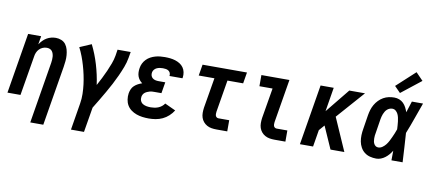

<svg xmlns="http://www.w3.org/2000/svg" viewBox="-82 -1092 3665 1626"><g transform="rotate(10 1750.0 -278.5)"><path d="M237 215 324 -313Q326 -327 327 -340Q328 -353 327 -366Q326 -379 322 -391.5Q318 -404 310.5 -413.5Q303 -423 291 -427.5Q279 -432 266 -432Q248 -432 231 -425Q214 -418 201 -404.5Q188 -391 181 -374Q174 -357 172 -340L115 0H3L89 -520H201L189 -448Q201 -466 216 -481.5Q231 -497 249 -507.5Q267 -518 287 -523Q307 -528 327 -528Q352 -528 375 -518.5Q398 -509 412 -490Q426 -471 432.5 -447.5Q439 -424 441 -399Q443 -374 440.5 -348.5Q438 -323 434 -298L349 215Z M587 215 625 -16Q632 -58 631 -99.5Q630 -141 625 -181Q620 -221 611.5 -260.5Q603 -300 592 -338Q581 -376 567 -413Q553 -450 535 -485L635 -528Q654 -490 670 -449.5Q686 -409 698.5 -367Q711 -325 720.5 -282Q730 -239 736 -195Q754 -228 771 -261.5Q788 -295 803 -329Q818 -363 831 -398Q844 -433 850 -468L858 -520H971L962 -468Q955 -427 939.5 -386.5Q924 -346 906 -306.5Q888 -267 867.5 -228Q847 -189 825 -151Q803 -113 780.5 -75Q758 -37 735 0L699 215Z M1219 8Q1191 8 1164 4.5Q1137 1 1112 -8Q1087 -17 1066 -32.5Q1045 -48 1032 -70Q1019 -92 1015 -119Q1011 -146 1015 -173Q1018 -191 1025.5 -208.5Q1033 -226 1047 -239Q1061 -252 1078 -261Q1095 -270 1113 -276Q1099 -286 1088.5 -299.5Q1078 -313 1072.5 -329Q1067 -345 1066.5 -363Q1066 -381 1069 -399Q1072 -420 1081.5 -439.5Q1091 -459 1106.5 -475Q1122 -491 1141.5 -501.5Q1161 -512 1182 -518Q1203 -524 1223.5 -526Q1244 -528 1264 -528Q1288 -528 1310.5 -525.5Q1333 -523 1354 -516.5Q1375 -510 1393.5 -498.5Q1412 -487 1424.5 -469.5Q1437 -452 1441.5 -430Q1446 -408 1443 -385Q1442 -383 1442 -381Q1442 -379 1441 -377H1330Q1330 -378 1330 -378.5Q1330 -379 1330 -380Q1332 -393 1327 -404Q1322 -415 1312 -421.5Q1302 -428 1289.5 -430Q1277 -432 1264 -432Q1251 -432 1238 -430Q1225 -428 1212.5 -422.5Q1200 -417 1190.5 -406Q1181 -395 1179 -382Q1176 -368 1180 -354.5Q1184 -341 1194.5 -332.5Q1205 -324 1218.5 -321Q1232 -318 1246 -318H1304L1288 -222H1231Q1220 -222 1209 -221.5Q1198 -221 1187.5 -218Q1177 -215 1166.5 -210.5Q1156 -206 1147 -199Q1138 -192 1132.5 -181.5Q1127 -171 1126 -161Q1123 -143 1130 -127Q1137 -111 1151.5 -102.5Q1166 -94 1183.5 -91Q1201 -88 1219 -88Q1235 -88 1251 -90.5Q1267 -93 1282.5 -99Q1298 -105 1312 -116Q1326 -127 1335 -141L1428 -98Q1412 -72 1388 -50Q1364 -28 1336 -15Q1308 -2 1278 3Q1248 8 1219 8Z M1800 0Q1778 0 1757 -3.5Q1736 -7 1718 -17Q1700 -27 1687 -42.5Q1674 -58 1667.5 -77.5Q1661 -97 1661 -119Q1661 -141 1664 -163L1708 -424H1573L1589 -520H1971L1955 -424H1820L1774 -147Q1773 -138 1773 -129.5Q1773 -121 1775.5 -113.5Q1778 -106 1785 -101Q1792 -96 1800 -96H1893V0Z M2300 0Q2278 0 2257 -3.5Q2236 -7 2218 -17Q2200 -27 2187 -42.5Q2174 -58 2167.5 -77.5Q2161 -97 2161 -119Q2161 -141 2164 -163L2208 -424H2095V-520H2336L2274 -147Q2273 -138 2273 -129.5Q2273 -121 2275.5 -113.5Q2278 -106 2285 -101Q2292 -96 2300 -96H2393V0Z M2518 0 2604 -520H2717L2683 -313L2851 -520H2986L2776 -282L2900 0H2781L2696 -192L2655 -145L2631 0Z M3175 8Q3147 8 3120.5 1Q3094 -6 3073.5 -22Q3053 -38 3040 -61.5Q3027 -85 3022 -111.5Q3017 -138 3018 -166Q3019 -194 3024 -222L3043 -342Q3047 -366 3054 -389Q3061 -412 3073.5 -434Q3086 -456 3104 -474.5Q3122 -493 3144 -505.5Q3166 -518 3190 -523Q3214 -528 3237 -528Q3260 -528 3280.5 -520Q3301 -512 3316 -497Q3331 -482 3341 -462.5Q3351 -443 3358 -423Q3366 -447 3373.5 -471.5Q3381 -496 3389 -520H3485Q3460 -452 3436.5 -384.5Q3413 -317 3386 -250Q3391 -188 3394 -125Q3397 -62 3401 0H3305Q3305 -21 3305.5 -41.5Q3306 -62 3306 -83Q3295 -65 3281.5 -49Q3268 -33 3251 -20Q3234 -7 3214.5 0.5Q3195 8 3175 8ZM3175 -88Q3194 -88 3211 -100Q3228 -112 3240 -127.5Q3252 -143 3261 -160.5Q3270 -178 3278 -195.5Q3286 -213 3293.5 -231Q3301 -249 3307 -267Q3306 -284 3305 -300.5Q3304 -317 3302 -333.5Q3300 -350 3296.5 -366Q3293 -382 3286 -396.5Q3279 -411 3266.5 -421.5Q3254 -432 3237 -432Q3225 -432 3213.5 -427.5Q3202 -423 3192.5 -414.5Q3183 -406 3176.5 -395Q3170 -384 3165.5 -373Q3161 -362 3158 -350Q3155 -338 3153 -327L3134 -207Q3131 -194 3130 -182Q3129 -170 3129 -157.5Q3129 -145 3131 -133.5Q3133 -122 3138.5 -111.5Q3144 -101 3153.5 -94.5Q3163 -88 3175 -88ZM3277 -574 3226 -626 3385 -772 3447 -708Z"/></g></svg>

Font: Iosevka SS04
Style: Bold Italic
Weight: 700
Italic angle: -9°
Monospace: yes
Designer: Belleve Invis
Foundry: Belleve Invis
Version: Version 19.0.0; ttfautohint (v1.8.4)